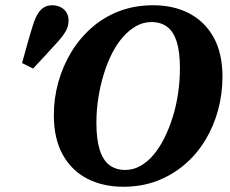

<svg xmlns="http://www.w3.org/2000/svg" viewBox="-20 -694 877 731"><path d="M64 -454Q74 -490 84 -526Q94 -562 105 -597Q114 -626 124.5 -642.5Q135 -659 148.5 -666.5Q162 -674 179 -674Q206 -674 223.5 -658Q241 -642 241 -616Q241 -594 230.5 -575.5Q220 -557 200 -535Q176 -508 153 -483.5Q130 -459 106 -433ZM449 17Q373 17 313.5 -13Q254 -43 219.5 -104Q185 -165 185 -256Q185 -320 202 -381Q219 -442 251 -495Q283 -548 329 -588.5Q375 -629 434 -651.5Q493 -674 563 -674Q641 -674 700.5 -643Q760 -612 793.5 -551.5Q827 -491 827 -402Q827 -337 810.5 -275.5Q794 -214 762 -161Q730 -108 683.5 -68Q637 -28 578.5 -5.5Q520 17 449 17ZM457 -47Q487 -47 514 -62Q541 -77 564 -104Q587 -131 605.5 -168Q624 -205 637.5 -248Q651 -291 658 -338.5Q665 -386 665 -434Q665 -496 653 -534.5Q641 -573 617 -591.5Q593 -610 556 -610Q526 -610 499 -595Q472 -580 448.5 -553.5Q425 -527 406.5 -490.5Q388 -454 375 -411.5Q362 -369 354.5 -322Q347 -275 347 -226Q347 -164 359.5 -124Q372 -84 396.5 -65.5Q421 -47 457 -47Z"/></svg>

Font: Source Serif 4
Style: Bold Italic
Weight: 700
Italic angle: -12°
Designer: Frank Grießhammer
Foundry: Adobe Systems Incorporated
Version: Version 4.004;hotconv 1.0.116;makeotfexe 2.5.65601